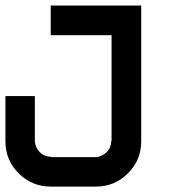

<svg xmlns="http://www.w3.org/2000/svg" viewBox="-20 -687 707 707"><path d="M333.3 -108.3Q355 -110 372.1 -126.2Q389.2 -142.5 389.2 -166.7H390.8V-557.5H166.7V-666.7H500V-166.7Q500 -97.5 451.2 -48.8Q402.5 0 333.3 0H166.7Q97.5 0 48.8 -48.8Q0 -97.5 0 -166.7V-333.3H108.3V-166.7Q110 -144.2 126.2 -127.1Q142.5 -110 166.7 -110V-108.3Z"/></svg>

Font: 0xA000-Squareish-Mono
Style: Squareish-Mono-Bold
Weight: 700
Version: Version 0.1